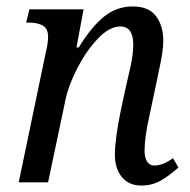

<svg xmlns="http://www.w3.org/2000/svg" viewBox="-20 -565 589 595"><path d="M336 -85Q336 -134 355 -226L372 -304Q374 -312 383.5 -354.5Q393 -397 393 -426Q393 -483 353 -483Q319 -483 283 -445Q247 -407 219.5 -353.5Q192 -300 183 -256L129 0H38L122 -403Q129 -431 129 -451Q129 -476 113 -485.5Q97 -495 69 -495H61L71 -536H239L217 -418H224Q264 -483 303 -514Q342 -545 391 -545Q441 -545 463.5 -515Q486 -485 486 -438Q486 -406 472 -344L468 -324L443 -206Q428 -139 428 -98Q428 -76 436 -64Q444 -52 458 -52Q485 -52 516 -75L533 -46Q504 -20 477.5 -5Q451 10 418 10Q379 10 357.5 -16.5Q336 -43 336 -85Z"/></svg>

Font: Noto Serif Narrow
Style: Italic
Weight: 400
Width: 4
Italic angle: -12°
Designer: Monotype Design Team
Foundry: Monotype Imaging Inc.
Version: Version 1.001